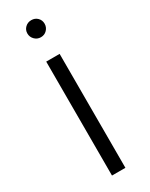

<svg xmlns="http://www.w3.org/2000/svg" viewBox="-231 -943 771 987"><g transform="rotate(-30 154.0 -449.5)"><path d="M194.3 0H114.7V-676.3H194.3ZM103 -849.6Q103 -870.6 117.9 -885Q132.8 -899.4 154.3 -899.4Q176.3 -899.4 190.7 -885Q205.1 -870.6 205.1 -849.6Q205.1 -828.6 190.7 -813.5Q176.3 -798.3 154.3 -798.3Q132.8 -798.3 117.9 -813.5Q103 -828.6 103 -849.6Z"/></g></svg>

Font: Estedad-FD Regular
Style: FD-Regular
Weight: 400
Designer: Amin Abedi
Version: Version 7.3